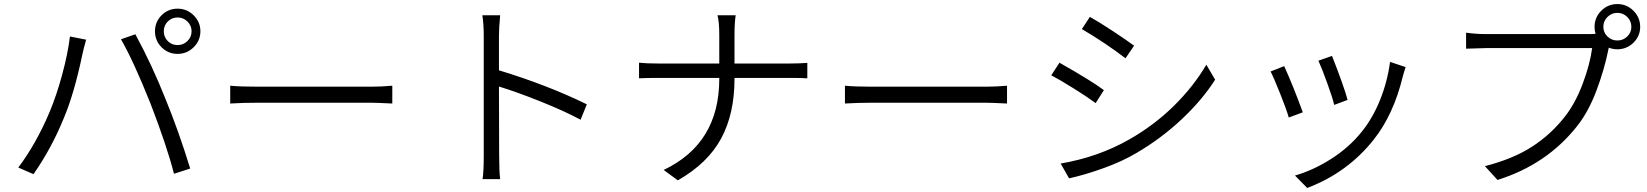

<svg xmlns="http://www.w3.org/2000/svg" viewBox="-20 -846 8040 937"><path d="M798.8 -741.2Q779.3 -721.7 779.3 -693.4Q779.3 -665 798.8 -645.5Q818.4 -626 846.7 -626Q875 -626 895 -646Q915 -666 915 -693.4Q915 -720.7 895 -740.7Q875 -760.7 846.7 -760.7Q818.4 -760.7 798.8 -741.2ZM768.6 -615.2Q736.3 -647.5 736.3 -693.4Q736.3 -739.3 768.6 -771.5Q800.8 -803.7 846.7 -803.7Q892.6 -803.7 925.3 -771Q958 -738.3 958 -693.4Q958 -648.4 925.3 -615.7Q892.6 -583 846.7 -583Q800.8 -583 768.6 -615.2ZM221.7 -298.8Q254.9 -377 283.2 -481Q311.5 -585 321.3 -668L400.4 -652.3Q387.7 -607.4 382.8 -584Q341.8 -387.7 291 -268.6Q232.4 -124 143.6 3.9L69.3 -28.3Q157.2 -145.5 221.7 -298.8ZM714.8 -339.8Q630.9 -549.8 570.3 -654.3L640.6 -678.7Q722.7 -527.3 787.1 -364.3Q851.6 -208 908.2 -23.4L829.1 2Q793.9 -134.8 714.8 -339.8Z M1103.5 -340.8V-427.7Q1152.3 -422.9 1239.3 -422.9H1789.1Q1840.8 -422.9 1894.5 -427.7V-340.8Q1816.4 -344.7 1790 -344.7H1239.3Q1164.1 -344.7 1103.5 -340.8Z M2843.8 -336.9 2813.5 -261.7Q2735.4 -303.7 2619.6 -350.1Q2503.9 -396.5 2415 -423.8L2416 -86.9Q2416 -11.7 2420.9 28.3H2335Q2340.8 -8.8 2340.8 -86.9V-669.9Q2340.8 -727.5 2334 -771.5H2420.9Q2415 -710.9 2415 -669.9V-502.9Q2652.3 -430.7 2843.8 -336.9Z M3564.5 -536.1H3837.9Q3878.9 -536.1 3919.9 -539.1V-463.9Q3892.6 -465.8 3836.9 -465.8H3564.5V-460.9Q3564.5 -291 3499.5 -170.4Q3434.6 -49.8 3288.1 34.2L3218.8 -16.6Q3490.2 -145.5 3490.2 -460.9V-465.8H3191.4Q3135.7 -465.8 3098.6 -463.9V-540Q3135.7 -536.1 3189.5 -536.1H3490.2V-674.8Q3490.2 -740.2 3481.4 -771.5H3570.3Q3564.5 -736.3 3564.5 -673.8Z M4103.5 -340.8V-427.7Q4152.3 -422.9 4239.3 -422.9H4789.1Q4840.8 -422.9 4894.5 -427.7V-340.8Q4816.4 -344.7 4790 -344.7H4239.3Q4164.1 -344.7 4103.5 -340.8Z M5259.8 -704.1 5298.8 -763.7Q5339.8 -741.2 5410.2 -694.8Q5480.5 -648.4 5514.6 -623L5472.7 -561.5Q5376 -635.7 5259.8 -704.1ZM5197.3 24.4 5156.2 -47.9Q5338.9 -79.1 5490.2 -165Q5612.3 -234.4 5708.5 -329.1Q5804.7 -423.8 5867.2 -530.3L5910.2 -457Q5845.7 -356.4 5746.1 -263.2Q5646.5 -169.9 5528.3 -100.6Q5458 -58.6 5365.7 -25.4Q5273.4 7.8 5197.3 24.4ZM5110.4 -478.5 5150.4 -540Q5305.7 -452.1 5367.2 -406.2L5327.1 -342.8Q5289.1 -371.1 5221.2 -413.6Q5153.3 -456.1 5110.4 -478.5Z M6414.1 -549.8 6480.5 -573.2Q6539.1 -423.8 6556.6 -358.4L6491.2 -334Q6484.4 -365.2 6457.5 -439.5Q6430.7 -513.7 6414.1 -549.8ZM6763.7 -543.9 6839.8 -518.6Q6830.1 -489.3 6826.2 -473.6Q6780.3 -285.2 6683.6 -164.1Q6555.7 -2.9 6359.4 71.3L6299.8 10.7Q6390.6 -15.6 6477.5 -71.3Q6564.5 -127 6624 -201.2Q6677.7 -266.6 6714.4 -356.9Q6751 -447.3 6763.7 -543.9ZM6180.7 -497.1 6247.1 -523.4Q6291 -426.8 6337.9 -297.9L6269.5 -272.5Q6258.8 -310.5 6226.6 -391.1Q6194.3 -471.7 6180.7 -497.1Z M7941.4 -714.8Q7941.4 -743.2 7921.4 -763.2Q7901.4 -783.2 7873 -783.2Q7844.7 -783.2 7824.7 -763.2Q7804.7 -743.2 7804.7 -714.8Q7804.7 -687.5 7824.7 -668Q7844.7 -648.4 7873 -648.4Q7901.4 -648.4 7921.4 -668Q7941.4 -687.5 7941.4 -714.8ZM7231.4 -679.7H7740.2Q7756.8 -679.7 7766.6 -680.7Q7761.7 -698.2 7761.7 -714.8Q7761.7 -760.7 7794.4 -793.5Q7827.1 -826.2 7873 -826.2Q7918.9 -826.2 7951.7 -793.5Q7984.4 -760.7 7984.4 -714.8Q7984.4 -669.9 7951.7 -637.7Q7918.9 -605.5 7873 -605.5Q7851.6 -605.5 7831.1 -613.3L7829.1 -603.5Q7809.6 -506.8 7771.5 -405.3Q7733.4 -303.7 7679.7 -234.4Q7531.2 -43.9 7288.1 32.2L7226.6 -35.2Q7364.3 -70.3 7457 -130.4Q7549.8 -190.4 7617.2 -277.3Q7668 -341.8 7703.6 -436.5Q7739.3 -531.2 7750 -611.3H7231.4Q7210.9 -611.3 7134.8 -608.4V-686.5Q7182.6 -679.7 7231.4 -679.7Z"/></svg>

Font: Gen Shin Gothic Normal
Style: Regular
Weight: 300
Designer: [Source Han Sans]
Ryoko NISHIZUKA  (kana & ideographs); Paul D. Hunt (Latin, Greek & Cyrillic); Wenlong ZHANG  (bopomofo
Version: Version 1.002.20150607